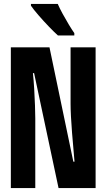

<svg xmlns="http://www.w3.org/2000/svg" viewBox="-20 -954 540 974"><path d="M35 0V-714H231L352 -134H358Q356 -160 352.5 -198.5Q349 -237 345.5 -280Q342 -323 340 -362.5Q338 -402 338 -428V-714H465V0H277L153 -583H147Q151 -546 153.5 -502.5Q156 -459 157.5 -419Q159 -379 159 -353V0ZM274 -774Q256 -790 228.5 -818.5Q201 -847 175.5 -876.5Q150 -906 137 -925V-934H273Q282 -913 297.5 -884.5Q313 -856 329 -829.5Q345 -803 357 -786V-774Z"/></svg>

Font: Noto Sans Mono ExtraCondensed
Style: Bold
Weight: 700
Width: 2
Designer: Monotype Design Team
Foundry: Monotype Imaging Inc.
Version: Version 2.014